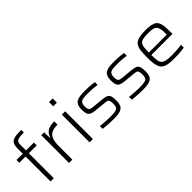

<svg xmlns="http://www.w3.org/2000/svg" viewBox="101 -1614 2494 2494"><g transform="rotate(-45 1348.0 -367.5)"><path d="M145 0V-458H30V-510H145V-607Q145 -645 152.5 -669.5Q160 -694 175.5 -708.5Q191 -723 216 -730.5Q241 -738 274 -740.5Q307 -743 350 -743V-695Q306 -695 278 -691.5Q250 -688 234 -680Q218 -672 211.5 -656.5Q205 -641 205 -617V-510H350V-458H205V0Z M485 0V-510H537L541 -405H547Q560 -451 586.5 -475.5Q613 -500 650 -509Q687 -518 731 -518V-458Q655 -458 615 -434Q575 -410 560.5 -362Q546 -314 546 -243V0Z M860 -665V-743H927V-665ZM863 0V-510H924V0Z M1299 8Q1271 8 1236 6.5Q1201 5 1167.5 2Q1134 -1 1107 -4V-55Q1139 -52 1164.5 -50Q1190 -48 1212 -46.5Q1234 -45 1256 -44.5Q1278 -44 1305 -44Q1363 -44 1391 -53Q1419 -62 1427.5 -82.5Q1436 -103 1436 -137Q1436 -176 1429.5 -193.5Q1423 -211 1406.5 -216.5Q1390 -222 1360 -224L1209 -239Q1159 -244 1133.5 -258Q1108 -272 1099 -299.5Q1090 -327 1090 -371Q1090 -422 1104 -452Q1118 -482 1145 -496Q1172 -510 1210.5 -514Q1249 -518 1298 -518Q1324 -518 1353.5 -516.5Q1383 -515 1412 -512Q1441 -509 1464 -505V-454Q1433 -459 1405 -461.5Q1377 -464 1349 -465Q1321 -466 1288 -466Q1245 -466 1213.5 -462Q1182 -458 1165 -439Q1148 -420 1148 -375Q1148 -342 1154.5 -325Q1161 -308 1177.5 -302Q1194 -296 1224 -293L1376 -278Q1422 -274 1447.5 -263Q1473 -252 1483.5 -223.5Q1494 -195 1494 -138Q1494 -91 1482.5 -62Q1471 -33 1447 -18Q1423 -3 1386 2.5Q1349 8 1299 8Z M1835 8Q1807 8 1772 6.5Q1737 5 1703.5 2Q1670 -1 1643 -4V-55Q1675 -52 1700.5 -50Q1726 -48 1748 -46.5Q1770 -45 1792 -44.5Q1814 -44 1841 -44Q1899 -44 1927 -53Q1955 -62 1963.5 -82.5Q1972 -103 1972 -137Q1972 -176 1965.5 -193.5Q1959 -211 1942.5 -216.5Q1926 -222 1896 -224L1745 -239Q1695 -244 1669.5 -258Q1644 -272 1635 -299.5Q1626 -327 1626 -371Q1626 -422 1640 -452Q1654 -482 1681 -496Q1708 -510 1746.5 -514Q1785 -518 1834 -518Q1860 -518 1889.5 -516.5Q1919 -515 1948 -512Q1977 -509 2000 -505V-454Q1969 -459 1941 -461.5Q1913 -464 1885 -465Q1857 -466 1824 -466Q1781 -466 1749.5 -462Q1718 -458 1701 -439Q1684 -420 1684 -375Q1684 -342 1690.5 -325Q1697 -308 1713.5 -302Q1730 -296 1760 -293L1912 -278Q1958 -274 1983.5 -263Q2009 -252 2019.5 -223.5Q2030 -195 2030 -138Q2030 -91 2018.5 -62Q2007 -33 1983 -18Q1959 -3 1922 2.5Q1885 8 1835 8Z M2409 8Q2345 8 2302.5 0.5Q2260 -7 2234 -25Q2208 -43 2194.5 -73.5Q2181 -104 2176 -148.5Q2171 -193 2171 -254Q2171 -327 2177.5 -377.5Q2184 -428 2206 -459Q2228 -490 2276.5 -504Q2325 -518 2409 -518Q2469 -518 2508.5 -509.5Q2548 -501 2570.5 -482.5Q2593 -464 2604 -433Q2615 -402 2618 -358Q2621 -314 2621 -255V-235H2232Q2232 -177 2237.5 -139.5Q2243 -102 2261.5 -81Q2280 -60 2318 -52Q2356 -44 2421 -44Q2449 -44 2481 -45.5Q2513 -47 2544 -50Q2575 -53 2599 -56V-6Q2578 -1 2546 2Q2514 5 2478.5 6.5Q2443 8 2409 8ZM2562 -262V-297Q2562 -354 2554.5 -387.5Q2547 -421 2529.5 -438Q2512 -455 2481.5 -460.5Q2451 -466 2406 -466Q2348 -466 2313 -459.5Q2278 -453 2260.5 -433.5Q2243 -414 2237.5 -377.5Q2232 -341 2232 -281H2582Z"/></g></svg>

Font: Saira SemiExpanded Light
Style: Regular
Weight: 300
Width: 6
Designer: Hector Gatti with collaboration of the Omnibus-Type team
Foundry: Omnibus-Type
Version: Version 1.101